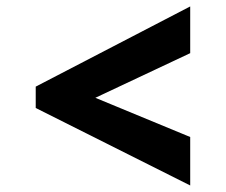

<svg xmlns="http://www.w3.org/2000/svg" viewBox="-20 -674 692 588"><path d="M89.4 -343.3 562.5 -106V-254.4L272 -374.5L562.5 -511.2V-654.3L89.4 -408.7Z"/></svg>

Font: Merriweather
Style: Heavy
Weight: 900
Designer: Eben Sorkin ( eben@eyebytes.com )
Foundry: Sorkin Type Co.
Version: Version 1.003